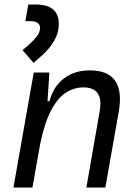

<svg xmlns="http://www.w3.org/2000/svg" viewBox="-20 -844 626 864"><path d="M40.5 0 131.8 -517.6H202.1L193.8 -388.7H202.6Q220.2 -455.1 267.8 -491.2Q315.4 -527.3 384.3 -527.3Q547.4 -527.3 514.2 -340.3L454.1 0H368.7L428.7 -344.2Q447.3 -450.7 355 -450.7Q312.5 -450.7 275.4 -426.3Q238.3 -401.9 209 -345.5Q179.7 -289.1 160.2 -192.9L126 0ZM130.9 -561 81.5 -618.2 111.3 -644Q131.3 -661.6 145.8 -680.4Q160.2 -699.2 160.2 -718.8Q160.2 -749 113.3 -749H94.2L107.4 -823.7H140.6Q244.6 -823.7 244.6 -736.8Q244.6 -695.8 223.4 -659.7Q202.1 -623.5 166 -591.8Z"/></svg>

Font: Cascadia Code NF SemiLight
Style: Italic
Weight: 350
Italic angle: -10°
Monospace: yes
Designer: Aaron Bell
Foundry: Saja Typeworks
Version: Version 2404.023; ttfautohint (v1.8.4)